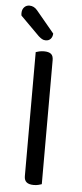

<svg xmlns="http://www.w3.org/2000/svg" viewBox="-57 -849 376 885"><g transform="rotate(5 131.0 -406.0)"><path d="M90 -363H171V-2Q166 0 156 2.5Q146 5 134 5Q112 5 101 -4Q90 -13 90 -32ZM171 -296H90V-606Q95 -608 105.5 -610.5Q116 -613 128 -613Q150 -613 160.5 -604.5Q171 -596 171 -576ZM98 -680 10 -768Q9 -772 9 -775Q9 -778 9 -780Q9 -796 18.5 -806.5Q28 -817 43 -817Q64 -817 79 -799L163 -698Q162 -682 153.5 -673Q145 -664 131 -664Q121 -664 113.5 -668.5Q106 -673 98 -680Z"/></g></svg>

Font: Baloo Bhaijaan 2
Style: Regular
Weight: 400
Designer: Sanskriti Dholi, Noopur Datye and Ek Type
Foundry: Ek Type
Version: Version 1.701